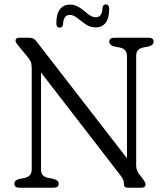

<svg xmlns="http://www.w3.org/2000/svg" viewBox="-20 -876 782 896"><path d="M254 -19Q254 0 230.5 0H70.5Q47 0 47 -19Q47 -34 68.5 -40.5L96.5 -46Q128 -53.5 128 -85V-558.5Q128 -576.5 123.5 -587.2Q119 -598 110.5 -608L65 -663.5Q52.5 -677.5 52.5 -686Q52.5 -700 70.5 -700H115.5Q127 -700 134.8 -696.5Q142.5 -693 150 -683L572.5 -137.5V-615Q572.5 -646.5 540 -654L511.5 -659.5Q490 -666.5 490 -681Q490 -700 513.5 -700H673.5Q697 -700 697 -681Q697 -666 675 -659.5L647 -654Q631.5 -650.5 623.5 -641.5Q615.5 -632.5 615.5 -615V-103Q615.5 -84 626.5 -67.5L648.5 -38.5Q659.5 -22.5 659.5 -16Q659.5 0 640 0H576Q558.5 0 558.5 -16Q558.5 -28 555 -36.8Q551.5 -45.5 539.5 -61L171.5 -537.5V-85Q171.5 -67.5 179.8 -58.5Q188 -49.5 204 -46L232 -40.5Q254 -34 254 -19ZM427 -748Q400.5 -748 379.5 -762.8Q358.5 -777.5 340.8 -792Q323 -806.5 305.5 -806.5Q276.5 -806.5 274 -763Q272 -747 258.5 -747Q243 -747 243 -768Q243 -811.5 260 -833Q277 -854.5 306 -854.5Q332.5 -854.5 353 -839.8Q373.5 -825 391.2 -810.2Q409 -795.5 427.5 -795.5Q456.5 -795.5 458.5 -839Q460 -855.5 474.5 -855.5Q489.5 -855.5 489.5 -834Q489.5 -790 472.5 -769Q455.5 -748 427 -748Z"/></svg>

Font: Fraunces 72pt SuperSoft Light
Style: Regular
Weight: 300
Version: Version 1.000;[0bf87f6ff]